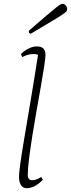

<svg xmlns="http://www.w3.org/2000/svg" viewBox="-20 -977 373 1009"><path d="M121 12Q102 12 91 -3Q80 -18 80 -48Q80 -68 86.5 -116Q93 -164 104.5 -231.5Q116 -299 129 -377Q142 -455 155.5 -535.5Q169 -616 180 -689Q170 -693 157 -693Q126 -693 97 -677L90 -693Q111 -713 132.5 -723Q154 -733 172 -733Q198 -733 208.5 -721.5Q219 -710 219 -689Q219 -673 212.5 -630Q206 -587 195.5 -527Q185 -467 173 -400Q161 -333 150.5 -267Q140 -201 133 -146Q126 -91 126 -57Q126 -30 149 -30Q161 -30 172.5 -34.5Q184 -39 197 -47L205 -32Q179 -6 158.5 3Q138 12 121 12ZM142 -800Q131 -800 131 -815Q190 -866 224 -895Q258 -924 274.5 -937Q291 -950 297.5 -953.5Q304 -957 309 -957Q318 -957 325.5 -948.5Q333 -940 333 -929Q333 -923 329 -917.5Q325 -912 307.5 -900Q290 -888 251 -865Q212 -842 142 -800Z"/></svg>

Font: Petrona ExtraLight
Style: Italic
Weight: 200
Italic angle: -9°
Designer: Ringo R. Seeber
Foundry: Ringo R. Seeber
Version: Version 2.001; ttfautohint (v1.8.3)